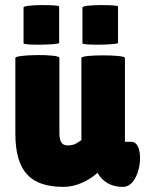

<svg xmlns="http://www.w3.org/2000/svg" viewBox="-20 -720 584 750"><path d="M72 -551C72 -542 211 -545 211 -552V-695C211 -702 72 -703 72 -691ZM302 -551C302 -542 441 -545 441 -552V-695C441 -702 302 -703 302 -691ZM468 -494C468 -507 298 -507 298 -494V-173C281 -161 271 -152 244 -152C219 -152 212 -171 212 -202V-494C212 -510 40 -507 40 -494V-199C40 -47 102 10 229 10C276 10 325 -13 360 -44L361 -45C372 -26 398 10 460 10C534 10 549 -166 494 -166H468Z"/></svg>

Font: Lilita 2
Style: Regular
Weight: 400
Designer: Juan Montoreano
Foundry: Juan Montoreano
Version: Version 2.001